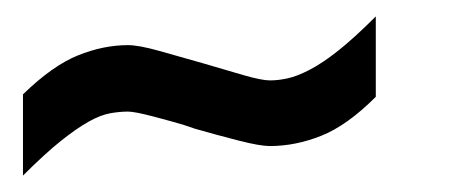

<svg xmlns="http://www.w3.org/2000/svg" viewBox="-20 -467 561 234"><path d="M309 -289Q297 -289 271.5 -295.5Q246 -302 218 -310Q204 -315 191 -318.5Q178 -322 167 -325Q144 -331 136 -331Q126 -331 114.5 -329Q103 -327 88.5 -319Q74 -311 54.5 -295.5Q35 -280 8 -253V-352Q44 -387 75 -399.5Q106 -412 136 -412Q149 -412 174 -405Q199 -398 227 -390Q254 -382 276.5 -375.5Q299 -369 309 -369Q319 -369 330.5 -371.5Q342 -374 357.5 -382Q373 -390 392.5 -405.5Q412 -421 438 -447V-349Q403 -314 371.5 -301.5Q340 -289 309 -289Z"/></svg>

Font: Jura
Style: Bold
Weight: 700
Designer: Ed Merritt
Foundry: Ten by Twenty
Version: Version 1.007